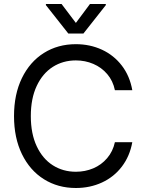

<svg xmlns="http://www.w3.org/2000/svg" viewBox="-20 -940 733 970"><path d="M363.3 -634.8Q298.3 -634.8 246.8 -602.1Q195.3 -569.3 165.5 -505.9Q135.7 -442.4 135.7 -353.5Q135.7 -264.6 165.5 -201.2Q195.3 -137.7 246.8 -105Q298.3 -72.3 363.3 -72.3Q410.2 -72.3 451.2 -89.6Q492.2 -106.9 521.2 -140.9Q550.3 -174.8 560.5 -221.7H648.4Q635.7 -150.9 595.7 -98.4Q555.7 -45.9 495.4 -18.1Q435.1 9.8 363.3 9.8Q272.5 9.8 201.7 -34.7Q130.9 -79.1 90.8 -161.4Q50.8 -243.7 50.8 -353.5Q50.8 -463.4 90.8 -545.7Q130.9 -627.9 201.7 -672.4Q272.5 -716.8 363.3 -716.8Q434.6 -716.8 494.9 -689Q555.2 -661.1 595.5 -608.6Q635.7 -556.2 648.4 -484.4H560.5Q550.8 -531.7 521.7 -565.7Q492.7 -599.6 451.4 -617.2Q410.2 -634.8 363.3 -634.8ZM363.3 -824.2 434.6 -919.9H514.6V-914.1L401.4 -770.5H325.2L211.9 -914.1V-919.9H291Z"/></svg>

Font: WEMIX Pretendard
Style: Regular
Weight: 400
Designer: Base glyphs from Inter by Rasmus Andersson; Hangeul glyphs from Noto Sans CJK(Source Han Sans) by Jang Soo-young and Kan
Foundry: Kil Hyung-jin
Version: Version 1.000